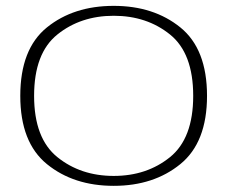

<svg xmlns="http://www.w3.org/2000/svg" viewBox="-20 -614 784 639"><path d="M358.5 4.5Q491.5 4.5 580.2 -67.8Q669 -140 669 -295Q669 -451 580.2 -522.8Q491.5 -594.5 358.5 -594.5Q225 -594.5 136.2 -522.8Q47.5 -451 47.5 -295Q47.5 -140 136.2 -67.8Q225 4.5 358.5 4.5ZM358.5 -28.5Q248.5 -28.5 171 -91Q93.5 -153.5 93.5 -295Q93.5 -437 171 -499.2Q248.5 -561.5 358.5 -561.5Q468.5 -561.5 545.8 -499.2Q623 -437 623 -295Q623 -153.5 545.8 -91Q468.5 -28.5 358.5 -28.5Z"/></svg>

Font: Anybody Expanded ExtraLight
Style: Regular
Weight: 250
Width: 7
Version: Version 1.113;gftools[0.9.25]